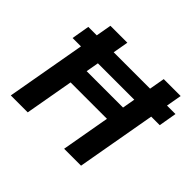

<svg xmlns="http://www.w3.org/2000/svg" viewBox="-157 -911 1123 1123"><g transform="rotate(45 404.0 -350.0)"><path d="M68 -493 87 -604H808L789 -493ZM491 0 615 -700H755L631 0ZM50 0 174 -700H314L190 0ZM225 -301 245 -414H587L567 -301Z"/></g></svg>

Font: DM Sans 9pt ExtraBold
Style: Italic
Weight: 800
Italic angle: -10°
Version: Version 4.004;gftools[0.9.30]